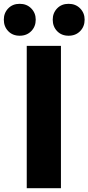

<svg xmlns="http://www.w3.org/2000/svg" viewBox="-54 -985 463 1005"><path d="M86 0V-745H265V0ZM49 -798Q12 -798 -11 -822Q-34 -846 -34 -882Q-34 -917 -11 -941Q12 -965 49 -965Q86 -965 109.5 -941Q133 -917 133 -882Q133 -846 109.5 -822Q86 -798 49 -798ZM305 -798Q268 -798 245 -822Q222 -846 222 -882Q222 -917 245 -941Q268 -965 305 -965Q342 -965 365.5 -941Q389 -917 389 -882Q389 -846 365.5 -822Q342 -798 305 -798Z"/></svg>

Font: Source Han Sans CN Heavy
Style: Regular
Weight: 900
Designer: Ryoko NISHIZUKA 西塚涼子 (kana, bopomofo & ideographs); Paul D. Hunt (Latin, Greek & Cyrillic); Sandoll Communications 산돌커뮤니
Foundry: Adobe
Version: Version 2.000;hotconv 1.0.107;makeotfexe 2.5.65593